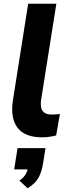

<svg xmlns="http://www.w3.org/2000/svg" viewBox="-20 -725 373 1029"><path d="M206 11Q114 11 74.5 -39.5Q35 -90 49 -186L131 -705H282L200 -188Q197 -162 201.5 -145Q206 -128 220.5 -119.5Q235 -111 258 -111Q269 -111 279.5 -112Q290 -113 301 -114L281 1Q265 5 245.5 8Q226 11 206 11ZM128 284 84 243Q109 225 118.5 207Q128 189 132 165L160 183H56L74 69H224L211 149Q204 194 187.5 225.5Q171 257 128 284Z"/></svg>

Font: Nunito Sans 12pt ExtraLight 12pt ExtraBold
Style: Italic
Weight: 800
Italic angle: -9°
Version: Version 3.101;gftools[0.9.27]